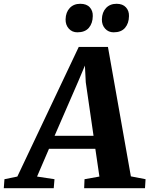

<svg xmlns="http://www.w3.org/2000/svg" viewBox="-96 -993 788 1013"><path d="M-76 0 -72.5 -47.5 -4.5 -61.5 319.5 -745.5H473.5L594.5 -62.5L672 -47.5L669 0H348L350 -47.5L428.5 -61.5L407 -208H162.5L99.5 -61.5L191.5 -47.5L187.5 0ZM192 -276.5H397.5L356.5 -559L352 -647L317 -564ZM312 -822.5Q284.5 -822.5 267 -842Q249.5 -861.5 250 -891Q251 -928.5 272 -950.8Q293 -973 327.5 -973Q361 -973 377.8 -954.2Q394.5 -935.5 393.5 -908Q393 -870 372.8 -846.2Q352.5 -822.5 312 -822.5ZM503.5 -822.5Q476 -822.5 458.5 -842Q441 -861.5 441.5 -891Q442.5 -928.5 463.5 -950.8Q484.5 -973 519 -973Q551.5 -973 568.5 -954.2Q585.5 -935.5 584.5 -908Q584 -870 563.8 -846.2Q543.5 -822.5 503.5 -822.5Z"/></svg>

Font: Merriweather 24pt ExtraBold
Style: Italic
Weight: 800
Italic angle: -7.8°
Version: Version 2.101